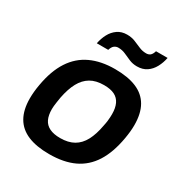

<svg xmlns="http://www.w3.org/2000/svg" viewBox="-171 -851 940 990"><g transform="rotate(30 299.0 -355.5)"><path d="M260 12Q184 12 133 -9.5Q82 -31 56.5 -75.5Q31 -120 31 -188Q31 -207 33 -228Q35 -249 39 -271Q55 -363 93.5 -422Q132 -481 193 -509.5Q254 -538 337 -538Q414 -538 465 -516.5Q516 -495 541.5 -450.5Q567 -406 567 -337Q567 -318 565 -298Q563 -278 559 -255Q543 -163 505.5 -104Q468 -45 407.5 -16.5Q347 12 260 12ZM268 -88Q316 -88 348.5 -106.5Q381 -125 401 -162.5Q421 -200 431 -256Q435 -274 436.5 -287Q438 -300 438.5 -310Q439 -320 439 -329Q439 -365 427.5 -389.5Q416 -414 392 -426Q368 -438 329 -438Q281 -438 249 -419Q217 -400 197 -363Q177 -326 166 -270Q163 -252 161 -238.5Q159 -225 158 -215Q157 -205 157 -196Q157 -160 168.5 -136Q180 -112 205 -100Q230 -88 268 -88ZM188 -606Q194 -637 208 -663.5Q222 -690 245.5 -706.5Q269 -723 302 -723Q328 -723 349.5 -714.5Q371 -706 391 -697Q411 -688 434 -688Q448 -688 457.5 -695.5Q467 -703 473 -723H542Q536 -692 521.5 -665Q507 -638 483.5 -622Q460 -606 426 -606Q401 -606 380 -615Q359 -624 339 -633Q319 -642 296 -642Q283 -642 272.5 -634Q262 -626 256 -606Z"/></g></svg>

Font: Archivo SemiBold SemiBold
Style: Italic
Weight: 600
Italic angle: -10°
Version: Version 2.001